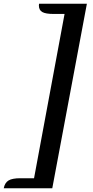

<svg xmlns="http://www.w3.org/2000/svg" viewBox="-95 -816 501 1032"><path d="M14 142H88L252 -741H193Q150 -741 132 -751.5Q114 -762 114 -787Q114 -793 115 -796H372L186 196H-75Q-69 166 -49 154Q-29 142 14 142Z"/></svg>

Font: Sansita SW
Style: Italic
Weight: 400
Italic angle: -11°
Designer: Pablo Cosgaya
Foundry: Omnibus-Type
Version: Version 1.000